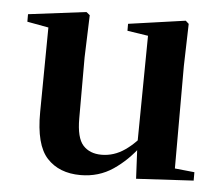

<svg xmlns="http://www.w3.org/2000/svg" viewBox="-45 -595 768 661"><g transform="rotate(5 339.0 -264.5)"><path d="M256 16Q182 16 140 -29.5Q98 -75 99 -188L102 -498L132 -475L28 -494V-520L228 -545L240 -535L235 -389V-178Q235 -111 258 -85.5Q281 -60 322 -60Q365 -60 402.5 -86Q440 -112 470 -154L503 -103H456Q418 -51 368.5 -17.5Q319 16 256 16ZM448 12 442 -109V-112L446 -482L374 -493V-517L571 -545L582 -535L578 -389V-35L646 -28V1Z"/></g></svg>

Font: Noto Serif JP ExtraLight
Style: Bold
Weight: 700
Version: Version 2.003-H1;hotconv 1.1.1;makeotfexe 2.6.0